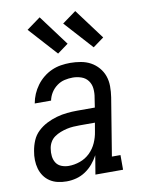

<svg xmlns="http://www.w3.org/2000/svg" viewBox="-87 -835 675 903"><g transform="rotate(-10 250.0 -383.0)"><path d="M158 8Q137 8 116.5 3.5Q96 -1 79 -12Q62 -23 50.5 -39.5Q39 -56 33.5 -75.5Q28 -95 27.5 -116.5Q27 -138 31 -159Q35 -184 45 -208Q55 -232 74 -250Q93 -268 116.5 -280Q140 -292 165 -299Q190 -306 214.5 -308.5Q239 -311 263 -311H348L355 -357Q359 -378 357 -399.5Q355 -421 343 -437.5Q331 -454 311 -461Q291 -468 270 -468Q250 -468 230.5 -463.5Q211 -459 194 -446.5Q177 -434 166 -416.5Q155 -399 151 -379H73Q77 -402 86 -423Q95 -444 109 -463Q123 -482 141.5 -497Q160 -512 181.5 -521.5Q203 -531 225.5 -534.5Q248 -538 270 -538Q295 -538 320.5 -533.5Q346 -529 367 -517.5Q388 -506 404 -487.5Q420 -469 428 -446Q436 -423 436 -397Q436 -371 432 -345L387 -70H428V0H296L311 -90Q300 -69 284 -50Q268 -31 247.5 -17.5Q227 -4 204 2Q181 8 158 8ZM180 -62Q207 -62 234 -71.5Q261 -81 281.5 -101Q302 -121 313.5 -147Q325 -173 329 -200L336 -241H263Q248 -241 232.5 -240Q217 -239 201.5 -235.5Q186 -232 170.5 -226Q155 -220 141.5 -210.5Q128 -201 120 -186.5Q112 -172 110 -156Q107 -139 109 -121Q111 -103 120 -89Q129 -75 145.5 -68.5Q162 -62 180 -62ZM392 -591 270 -726 336 -774 444 -629ZM222 -591 100 -726 166 -774 274 -629Z"/></g></svg>

Font: Iosevka Slab Oblique
Style: Regular
Weight: 400
Italic angle: -9°
Monospace: yes
Designer: Belleve Invis
Foundry: Belleve Invis
Version: Version 11.1.1; ttfautohint (v1.8.3)